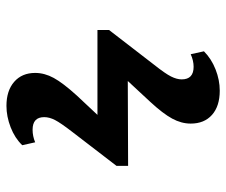

<svg xmlns="http://www.w3.org/2000/svg" viewBox="-73 -553 701 595"><g transform="rotate(90 277.5 -255.5)"><path d="M308 75Q261 75 233.5 51Q206 27 206 -14Q206 -43 221.5 -71.5Q237 -100 276 -143L336 -207H73V-243L181 -383Q208 -417 217 -435Q226 -453 226 -468Q226 -505 187 -505Q168 -505 148 -496L139 -537Q162 -560 195 -573Q228 -586 261 -586Q309 -586 336 -562Q363 -538 363 -496Q363 -467 347.5 -438.5Q332 -410 296 -371L231 -301L494 -302V-266L388 -128Q361 -93 352 -75.5Q343 -58 343 -42Q343 -6 382 -6Q402 -6 421 -14L430 26Q408 49 374.5 62Q341 75 308 75Z"/></g></svg>

Font: Literata 36pt
Style: Bold
Weight: 700
Designer: Latin by Veronika Burian and Jose Scaglione. Greek by Irene Vlachou. Cyrillic by Vera Evstafieva.
Foundry: TypeTogether
Version: Version 3.002